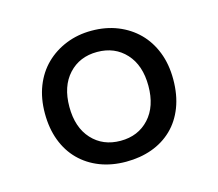

<svg xmlns="http://www.w3.org/2000/svg" viewBox="-68 -586 644 568"><g transform="rotate(-15 254.5 -301.5)"><path d="M58 -301Q58 -347 72.5 -384Q87 -421 113.5 -447Q140 -473 176 -487.5Q212 -502 254 -502Q298 -502 334 -487.5Q370 -473 396 -447Q422 -421 436.5 -384Q451 -347 451 -301Q451 -253 436.5 -215.5Q422 -178 395.5 -152.5Q369 -127 333 -114Q297 -101 254 -101Q210 -101 174 -115Q138 -129 112 -155Q86 -181 72 -218Q58 -255 58 -301ZM133 -301Q133 -238 166.5 -201.5Q200 -165 254 -165Q308 -165 341.5 -201.5Q375 -238 375 -301Q375 -364 341.5 -400.5Q308 -437 254 -437Q200 -437 166.5 -400.5Q133 -364 133 -301Z"/></g></svg>

Font: Baloo 2
Style: Regular
Weight: 400
Designer: Sarang Kulkarni and Ek Type
Foundry: Ek Type
Version: Version 1.640;hotconv 1.0.111;makeotfexe 2.5.65597; ttfautoh